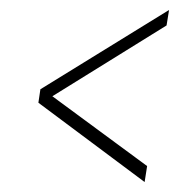

<svg xmlns="http://www.w3.org/2000/svg" viewBox="-20 -519 394 385"><path d="M270 -154 57 -313 61 -340 319 -499 314 -468 85 -326 275 -186Z"/></svg>

Font: Alumni Sans SC Thin
Style: Italic
Weight: 100
Italic angle: -8°
Designer: Robert E. Leuschke
Foundry: Robert E. Leuschke
Version: Version 1.016